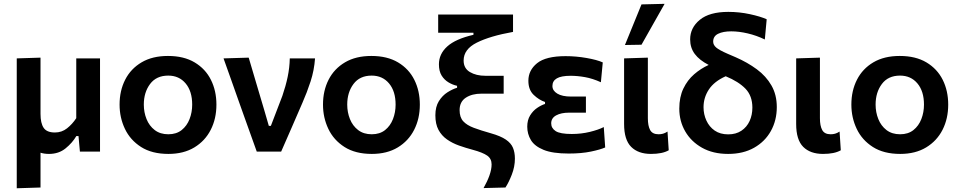

<svg xmlns="http://www.w3.org/2000/svg" viewBox="-20 -810 5127 1026"><path d="M69.5 196V-498L196.5 -502V-201Q196.5 -152 213.2 -127Q230 -102 273.5 -102Q310 -102 338.2 -124.2Q366.5 -146.5 387.5 -178.5V-498H514.5V0H407Q405 -20.5 403.2 -41.5Q401.5 -62.5 399.5 -83H388Q367 -47 330.5 -17.2Q294 12.5 242 12.5Q216.5 12.5 196.5 6V192Z M880 12.5Q792 12.5 734 -24.5Q676 -61.5 647.5 -121.5Q619 -181.5 619 -251Q619 -325.5 649 -384.2Q679 -443 736.8 -477Q794.5 -511 877.5 -511Q962.5 -511 1020.2 -476.5Q1078 -442 1107.2 -383.2Q1136.5 -324.5 1136.5 -251Q1136.5 -176 1106.2 -116.5Q1076 -57 1018.5 -22.2Q961 12.5 880 12.5ZM879.5 -92.5Q922.5 -92.5 950.8 -115Q979 -137.5 993 -173.8Q1007 -210 1007 -251Q1007 -322.5 972 -364.2Q937 -406 879 -406Q815.5 -406 782 -361.2Q748.5 -316.5 748.5 -251Q748.5 -210 763 -173.8Q777.5 -137.5 806.8 -115Q836 -92.5 879.5 -92.5Z M1352 0Q1335 -47 1318 -95Q1301 -143 1284.5 -188.5L1253 -277Q1233.5 -332 1213.8 -387.8Q1194 -443.5 1174.5 -498L1309 -502Q1327 -442 1349.5 -365Q1372 -288 1393 -218.5L1416.5 -137.5H1427.5L1489 -298Q1507 -350.5 1517.2 -399.2Q1527.5 -448 1528.5 -498H1663.5Q1659 -434.5 1639.8 -375.2Q1620.5 -316 1596 -260.5Q1568 -195.5 1539.2 -129.5Q1510.5 -63.5 1482.5 0Z M1967 12.5Q1879 12.5 1821 -24.5Q1763 -61.5 1734.5 -121.5Q1706 -181.5 1706 -251Q1706 -325.5 1736 -384.2Q1766 -443 1823.8 -477Q1881.5 -511 1964.5 -511Q2049.5 -511 2107.2 -476.5Q2165 -442 2194.2 -383.2Q2223.5 -324.5 2223.5 -251Q2223.5 -176 2193.2 -116.5Q2163 -57 2105.5 -22.2Q2048 12.5 1967 12.5ZM1966.5 -92.5Q2009.5 -92.5 2037.8 -115Q2066 -137.5 2080 -173.8Q2094 -210 2094 -251Q2094 -322.5 2059 -364.2Q2024 -406 1966 -406Q1902.5 -406 1869 -361.2Q1835.5 -316.5 1835.5 -251Q1835.5 -210 1850 -173.8Q1864.5 -137.5 1893.8 -115Q1923 -92.5 1966.5 -92.5Z M2564 195Q2584 160 2595.5 127.5Q2607 95 2607 68.5Q2607 38 2583.5 21.5Q2560 5 2506.5 -9.5Q2469 -19.5 2433 -32.2Q2397 -45 2368.5 -65Q2340 -85 2323.2 -116Q2306.5 -147 2306.5 -194Q2306.5 -239.5 2325.2 -269.5Q2344 -299.5 2371.2 -316.8Q2398.5 -334 2422.5 -341V-351.5Q2399 -356.5 2376.8 -369.8Q2354.5 -383 2340 -406.2Q2325.5 -429.5 2325.5 -466.5Q2325.5 -521.5 2370 -561.8Q2414.5 -602 2510 -624V-635H2321.5V-732.5H2721.5V-639.5Q2598.5 -617.5 2528 -582.2Q2457.5 -547 2457.5 -486.5Q2457.5 -445 2491 -425Q2524.5 -405 2574.5 -405H2671.5V-309.5H2552.5Q2502 -309.5 2469 -287.8Q2436 -266 2436 -221.5Q2436 -183.5 2455.2 -162.2Q2474.5 -141 2511.8 -127Q2549 -113 2602.5 -98Q2655.5 -83 2683.2 -64Q2711 -45 2721.2 -20.2Q2731.5 4.5 2731.5 37.5Q2731.5 80.5 2715 123Q2698.5 165.5 2681 192Z M3019 10.5Q2933 10.5 2884.8 -9.2Q2836.5 -29 2817 -61.5Q2797.5 -94 2797.5 -133Q2797.5 -168.5 2812.8 -193.2Q2828 -218 2850 -233Q2872 -248 2892.5 -254.5V-265Q2860 -276 2831.8 -303Q2803.5 -330 2803.5 -378.5Q2803.5 -434.5 2850 -472.2Q2896.5 -510 3002.5 -510Q3058 -510 3114 -500.2Q3170 -490.5 3201 -476.5L3191 -370.5Q3147 -390.5 3106.2 -397.8Q3065.5 -405 3029.5 -405Q2979 -405 2955.5 -391.2Q2932 -377.5 2932 -350.5Q2932 -325.5 2958 -309.8Q2984 -294 3032 -294H3111V-208H3021.5Q2978.5 -208 2952 -193.5Q2925.5 -179 2925.5 -151Q2925.5 -125 2949.2 -109.5Q2973 -94 3035.5 -94Q3086 -94 3132 -105.2Q3178 -116.5 3206.5 -131L3214 -22Q3188 -10.5 3137.5 0Q3087 10.5 3019 10.5Z M3458.5 12.5Q3390.5 12.5 3352.8 -25.2Q3315 -63 3315 -147.5V-498L3442 -502V-178Q3442 -137.5 3454.2 -115Q3466.5 -92.5 3499.5 -92.5Q3511.5 -92.5 3522.8 -95.5Q3534 -98.5 3547 -107L3553.5 -7Q3520 12.5 3458.5 12.5ZM3319.5 -569.5Q3341.5 -624 3363.8 -678.2Q3386 -732.5 3408 -786.5L3531.5 -789.5Q3499.5 -733.5 3469 -679Q3438.5 -624.5 3408 -571Z M3871 12.5Q3790 12.5 3731.5 -20.5Q3673 -53.5 3641.5 -108.2Q3610 -163 3610 -229.5Q3610 -291.5 3631.8 -336.8Q3653.5 -382 3689.2 -413Q3725 -444 3767 -463Q3717.5 -488.5 3692.8 -521.5Q3668 -554.5 3668 -599.5Q3668 -661.5 3719.5 -704Q3771 -746.5 3872 -746.5Q3931 -746.5 3987.5 -734.2Q4044 -722 4077 -707L4067 -599Q4022.5 -620.5 3975.5 -631.5Q3928.5 -642.5 3887.5 -642.5Q3844 -642.5 3817.5 -629.5Q3791 -616.5 3791 -587.5Q3791 -570 3807.2 -556Q3823.5 -542 3868.5 -522.5L3911.5 -504Q3974.5 -476.5 4024.2 -439.8Q4074 -403 4102.5 -353.2Q4131 -303.5 4131 -238Q4131 -167 4099.5 -110.2Q4068 -53.5 4009.8 -20.5Q3951.5 12.5 3871 12.5ZM3739.5 -237Q3739.5 -199 3754.8 -165.8Q3770 -132.5 3799.2 -112.2Q3828.5 -92 3871.5 -92Q3913 -92 3942 -111.5Q3971 -131 3985.8 -163.5Q4000.5 -196 4000.5 -235Q4000.5 -297.5 3963.8 -335.8Q3927 -374 3858 -402.5Q3796.5 -375 3768 -331.8Q3739.5 -288.5 3739.5 -237Z M4378 12.5Q4310 12.5 4272.2 -25.2Q4234.5 -63 4234.5 -147.5V-498L4361.5 -502V-178Q4361.5 -137.5 4373.8 -115Q4386 -92.5 4419 -92.5Q4431 -92.5 4442.2 -95.5Q4453.5 -98.5 4466.5 -107L4473 -7Q4439.5 12.5 4378 12.5Z M4790.5 12.5Q4702.5 12.5 4644.5 -24.5Q4586.5 -61.5 4558 -121.5Q4529.5 -181.5 4529.5 -251Q4529.5 -325.5 4559.5 -384.2Q4589.5 -443 4647.2 -477Q4705 -511 4788 -511Q4873 -511 4930.8 -476.5Q4988.5 -442 5017.8 -383.2Q5047 -324.5 5047 -251Q5047 -176 5016.8 -116.5Q4986.5 -57 4929 -22.2Q4871.5 12.5 4790.5 12.5ZM4790 -92.5Q4833 -92.5 4861.2 -115Q4889.5 -137.5 4903.5 -173.8Q4917.5 -210 4917.5 -251Q4917.5 -322.5 4882.5 -364.2Q4847.5 -406 4789.5 -406Q4726 -406 4692.5 -361.2Q4659 -316.5 4659 -251Q4659 -210 4673.5 -173.8Q4688 -137.5 4717.2 -115Q4746.5 -92.5 4790 -92.5Z"/></svg>

Font: Commissioner SemiBold
Style: Regular
Weight: 600
Designer: Kostas Bartsokas
Foundry: Kostas Bartsokas
Version: Version 1.000; ttfautohint (v1.8.3)